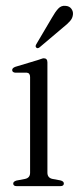

<svg xmlns="http://www.w3.org/2000/svg" viewBox="-20 -634 269 654"><path d="M141.5 -421.5V-46Q141.5 -28 159 -24.5L186 -19.5Q197.5 -16.5 197.5 -9Q197.5 0 185.5 0H36.5Q25 0 25 -9Q25 -15.5 36 -19L65 -24.5Q82.5 -28 82.5 -45.5V-371.5Q82.5 -385.5 71 -386.5H31Q21.5 -388 21.5 -395.5Q21.5 -402.5 32.5 -406.5L109 -429.5Q115.5 -431.5 120.8 -433.5Q126 -435.5 129 -435.5Q141.5 -435.5 141.5 -421.5ZM156.5 -573Q168 -593.5 178.5 -604.8Q189 -616 204 -614Q216.5 -613 223 -604.2Q229.5 -595.5 228.5 -585Q227.5 -572 218.2 -561.8Q209 -551.5 195.5 -541L114.5 -472.5Q107.5 -467.5 103.5 -472Q99 -476 104 -484Z"/></svg>

Font: Fraunces 144pt S050 Light
Style: Regular
Weight: 300
Version: Version 1.000; ttfautohint (v1.8.3)